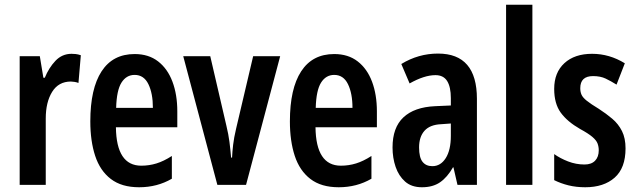

<svg xmlns="http://www.w3.org/2000/svg" viewBox="-20 -780 2685 810"><path d="M282 -553Q290 -553 299.5 -552Q309 -551 321 -547L311 -430Q304 -433 294.5 -434.5Q285 -436 279 -436Q227 -436 200 -392.5Q173 -349 173 -280V0H63V-543H148L163 -452H169Q186 -494 214 -523.5Q242 -553 282 -553Z M548 -552Q607 -552 647 -521Q687 -490 707.5 -435.5Q728 -381 728 -310V-243H469Q471 -81 576 -81Q609 -81 640 -90.5Q671 -100 705 -122V-26Q674 -8 639.5 1Q605 10 567 10Q493 10 447.5 -25Q402 -60 381.5 -122.5Q361 -185 361 -268Q361 -406 408.5 -479Q456 -552 548 -552ZM548 -464Q513 -464 492.5 -431.5Q472 -399 470 -325H625Q625 -386 606 -425Q587 -464 548 -464Z M897 0 753 -543H867L935 -250Q944 -213 948 -181.5Q952 -150 955 -115H959Q960 -139 963.5 -169Q967 -199 976 -237L1048 -543H1162L1018 0Z M1390 -552Q1449 -552 1489 -521Q1529 -490 1549.5 -435.5Q1570 -381 1570 -310V-243H1311Q1313 -81 1418 -81Q1451 -81 1482 -90.5Q1513 -100 1547 -122V-26Q1516 -8 1481.5 1Q1447 10 1409 10Q1335 10 1289.5 -25Q1244 -60 1223.5 -122.5Q1203 -185 1203 -268Q1203 -406 1250.5 -479Q1298 -552 1390 -552ZM1390 -464Q1355 -464 1334.5 -431.5Q1314 -399 1312 -325H1467Q1467 -386 1448 -425Q1429 -464 1390 -464Z M1828 -554Q1992 -554 1992 -363V0H1910L1893 -74H1891Q1867 -32 1836.5 -11Q1806 10 1760 10Q1716 10 1689 -14Q1662 -38 1649 -76Q1636 -114 1636 -158Q1636 -242 1682 -285Q1728 -328 1815 -332L1882 -335V-366Q1882 -413 1866.5 -438Q1851 -463 1817 -463Q1770 -463 1708 -428L1673 -510Q1745 -554 1828 -554ZM1841 -256Q1794 -254 1771 -228.5Q1748 -203 1748 -158Q1748 -116 1762.5 -97.5Q1777 -79 1804 -79Q1839 -79 1860.5 -113Q1882 -147 1882 -207V-259Z M2226 0H2115V-760H2226Z M2619 -154Q2619 -71 2573 -30.5Q2527 10 2449 10Q2411 10 2378.5 2Q2346 -6 2318 -20V-130Q2343 -112 2376.5 -99Q2410 -86 2446 -86Q2475 -86 2490.5 -102Q2506 -118 2506 -146Q2506 -161 2501 -174.5Q2496 -188 2479 -202.5Q2462 -217 2427 -236Q2373 -267 2345.5 -305Q2318 -343 2318 -405Q2318 -474 2361 -513.5Q2404 -553 2478 -553Q2551 -553 2616 -513L2581 -423Q2557 -438 2535 -448.5Q2513 -459 2482 -459Q2428 -459 2428 -408Q2428 -392 2433.5 -380Q2439 -368 2456 -354.5Q2473 -341 2506 -321Q2537 -301 2563 -279Q2589 -257 2604 -227Q2619 -197 2619 -154Z"/></svg>

Font: Noto Sans Tamil ExtraCondensed SemiBold
Style: Regular
Weight: 600
Width: 2
Designer: Jelle Bosma - Monotype Design Team
Foundry: Monotype Imaging Inc.
Version: Version 2.004; ttfautohint (v1.8.4.7-5d5b)